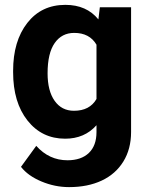

<svg xmlns="http://www.w3.org/2000/svg" viewBox="-20 -558 611 786"><path d="M33.7 -268.1Q33.7 -389.6 91.6 -463.9Q149.4 -538.1 247.6 -538.1Q334.5 -538.1 382.8 -478.5L388.7 -528.3H516.6V-17.6Q516.6 51.8 485.1 103Q453.6 154.3 396.5 181.2Q339.4 208 262.7 208Q204.6 208 149.4 184.8Q94.2 161.6 65.9 125L128.4 39.1Q181.2 98.1 256.3 98.1Q312.5 98.1 343.8 68.1Q375 38.1 375 -17.1V-45.4Q326.2 9.8 246.6 9.8Q151.4 9.8 92.5 -64.7Q33.7 -139.2 33.7 -262.2ZM174.8 -257.8Q174.8 -186 203.6 -145.3Q232.4 -104.5 282.7 -104.5Q347.2 -104.5 375 -152.8V-375Q346.7 -423.3 283.7 -423.3Q232.9 -423.3 203.9 -381.8Q174.8 -340.3 174.8 -257.8Z"/></svg>

Font: Vazir UI
Style: Bold-UI
Weight: 700
Designer: Saber Rastikerdar
Foundry: Saber Rastikerdar
Version: Version 30.1.0